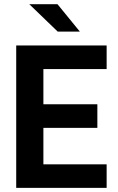

<svg xmlns="http://www.w3.org/2000/svg" viewBox="-20 -911 571 931"><path d="M122.1 -890.6H258.8L367.2 -757.8H259.8ZM190.4 -576.2V-405.3H452.1V-291H190.4V-114.3H497.1V0H58.6V-690.4H497.1V-576.2Z"/></svg>

Font: DINish
Style: Bold
Weight: 700
Designer: Bert Driehuis
Foundry: Playbeing
Version: Version 3.008; git-95204e4c-release